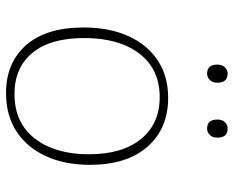

<svg xmlns="http://www.w3.org/2000/svg" viewBox="-89 -678 774 636"><g transform="rotate(90 298.0 -360.0)"><path d="M304 -530Q406 -530 466 -461.5Q526 -393 526 -271Q526 -188 497.5 -125.5Q469 -63 416 -28Q363 7 288 7Q188 7 129.5 -59.5Q71 -126 71 -250Q71 -335 99.5 -398Q128 -461 180 -495.5Q232 -530 304 -530ZM302 -502Q209 -502 157.5 -434.5Q106 -367 106 -252Q106 -140 155 -80.5Q204 -21 291 -21Q387 -21 439 -88.5Q491 -156 491 -267Q491 -378 440.5 -440Q390 -502 302 -502ZM406 -659Q376 -659 376 -693Q376 -709 384.5 -718Q393 -727 406 -727Q436 -727 436 -693Q436 -677 427 -668Q418 -659 406 -659ZM224 -659Q194 -659 194 -693Q194 -709 203 -718Q212 -727 224 -727Q254 -727 254 -693Q254 -677 245 -668Q236 -659 224 -659Z"/></g></svg>

Font: Bitter ExtraLight
Style: Regular
Weight: 200
Designer: Sol Matas, and Bitter project Authors
Foundry: Sol Matas
Version: Version 2.001